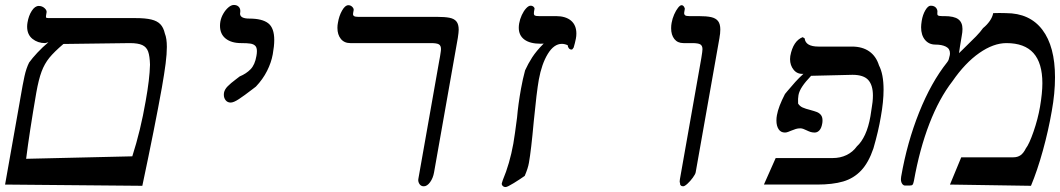

<svg xmlns="http://www.w3.org/2000/svg" viewBox="-46 -745 4278 775"><path d="M528.5 5 -25.5 0 33 -330 36 -347.5Q46 -406.5 53 -438Q60 -469.5 71.5 -492.5Q84 -510 105 -532.5Q126 -555 149.5 -574.5L136 -571Q106.5 -571 85 -588.2Q63.5 -605.5 63.5 -637.5Q63.5 -645 65 -654Q69.5 -681.5 82.2 -701.2Q95 -721 110.5 -721Q124 -721 133.8 -712.2Q143.5 -703.5 142 -695L140 -683Q139.5 -680.5 139.5 -677.5Q139.5 -673.5 142 -672.8Q144.5 -672 149.8 -672Q155 -672 158.5 -672H500.5Q541 -672 564.8 -666.2Q588.5 -660.5 601.2 -647.2Q614 -634 619.5 -609.5Q627.5 -590 627.5 -555.5Q627.5 -527.5 622.5 -488.2Q617.5 -449 607.5 -392Q579.5 -235.5 528.5 5ZM559.5 -484Q558.5 -518.5 552 -536.8Q545.5 -555 528.5 -563Q511.5 -571 478 -571L210 -567.5Q173 -536 153.2 -511.8Q133.5 -487.5 121.8 -456Q110 -424.5 100.5 -371Q72.5 -208.5 59.5 -104L488 -114Q521.5 -218 542 -337Q558 -425.5 559.5 -484Z M974 -385.5Q939 -358.5 918 -344.8Q897 -331 885 -331Q872.5 -331 865 -340.2Q857.5 -349.5 857.5 -362.5Q857.5 -367.5 858 -370Q860.5 -384 872.8 -396.5Q885 -409 906.5 -425L921.5 -436.5Q948 -447.5 965.5 -465.5Q983 -483.5 989 -519Q991 -529 991 -538.5Q991 -553.5 984.2 -560.2Q977.5 -567 964.8 -569Q952 -571 927.5 -571Q888 -571 865 -589.2Q842 -607.5 842 -641Q842 -649 843.5 -658Q846.5 -674.5 855.5 -690Q864.5 -705.5 876 -715.2Q887.5 -725 898 -725Q910 -725 917 -718.2Q924 -711.5 924 -700.5Q924 -696 923.5 -694L923 -690Q923 -670 960.5 -670Q1012.5 -670 1036.8 -651Q1061 -632 1061 -583.5Q1061 -559 1055 -526Q1049 -492.5 1032 -458.8Q1015 -425 987 -395.5Z M1642.5 -22 1727 -500 1730 -516Q1730.5 -520 1732.2 -530.5Q1734 -541 1734 -547Q1734 -561 1725.5 -566Q1717 -571 1694 -571H1368Q1343.5 -571 1329.8 -588Q1316 -605 1316 -632.5Q1316 -643.5 1318 -653Q1322.5 -681 1334.8 -702.5Q1347 -724 1360 -724Q1369.5 -724 1376 -717.2Q1382.5 -710.5 1381.5 -704L1379.5 -693Q1379 -691.5 1379 -688Q1379 -682.5 1383.5 -679.8Q1388 -677 1399.5 -677H1716.5Q1750 -677 1768.8 -673.2Q1787.5 -669.5 1796.5 -658.2Q1805.5 -647 1805.5 -625Q1805.5 -615 1802 -592L1706 -49Q1702 -26 1690 -9.5Q1678 7 1664.5 7Q1653 7 1647 -2.5Q1641 -12 1642.5 -22Z M1979.5 -5 1983.5 -18Q2011.5 -84.5 2026 -165Q2032 -199.5 2041 -270Q2045.5 -323 2057 -387Q2064 -426 2073.5 -461Q2085.5 -487.5 2102.2 -513.5Q2119 -539.5 2148.5 -569L2136 -568.5Q2093.5 -568.5 2070.8 -585.2Q2048 -602 2048 -633Q2048 -641 2049.5 -650Q2052.5 -667.5 2060.2 -684.2Q2068 -701 2077.8 -711.5Q2087.5 -722 2095.5 -722Q2103 -722 2107.8 -717.5Q2112.5 -713 2111.5 -709L2109.5 -698Q2109 -695.5 2109 -691Q2109 -684.5 2113.2 -682.2Q2117.5 -680 2129 -680H2198Q2237 -680 2258.8 -661.8Q2280.5 -643.5 2280.5 -609.5Q2280.5 -599 2278.5 -589Q2275 -571 2269.5 -553Q2266 -547.5 2264.5 -546.2Q2263 -545 2260.5 -545Q2254.5 -545 2250.2 -550Q2246 -555 2245.5 -562.5Q2233 -568 2222 -568Q2190 -568 2165.2 -527.5Q2140.5 -487 2129 -424Q2120 -373 2108.5 -255Q2098 -138.5 2089 -88Q2085.5 -66.5 2072 -35Q2054.5 -22.5 2028.2 -6.2Q2002 10 1995 10Q1987.5 10 1983 5.2Q1978.5 0.5 1979.5 -5Z M2859 -597 2762 -49Q2760.5 -41.5 2750.5 -27.8Q2740.5 -14 2729 -3.5Q2717.5 7 2711.5 7Q2705 7 2701.5 3Q2698 -1 2699 -7Q2698.5 -6.5 2698 -8.2Q2697.5 -10 2697.5 -13Q2697.5 -15 2698.5 -22L2783 -500L2785 -511.5Q2789.5 -538.5 2789.5 -546.5Q2789.5 -560.5 2780.8 -565.8Q2772 -571 2748 -571H2713Q2689 -571 2676 -587.5Q2663 -604 2663 -631Q2663 -643 2665 -653Q2668 -670 2675.2 -686.5Q2682.5 -703 2690.8 -713.5Q2699 -724 2705 -724Q2711 -724 2715 -717.8Q2719 -711.5 2718 -708L2716 -696Q2715.5 -694.5 2715.5 -691.5Q2715.5 -686 2719.8 -683Q2724 -680 2736 -680H2773Q2806 -680 2824.8 -675.8Q2843.5 -671.5 2852.5 -659.8Q2861.5 -648 2861.5 -626Q2861.5 -610 2858 -592Z M3085 -107H3315Q3346 -107 3371.2 -119.2Q3396.5 -131.5 3413 -154.5Q3431.5 -171 3445.8 -201.8Q3460 -232.5 3467.5 -276L3473 -312L3476 -333Q3477.5 -347.5 3477.5 -359.5Q3477.5 -401 3458.8 -422Q3440 -443 3395 -443L3228 -439Q3205 -415 3192.5 -396.2Q3180 -377.5 3177 -361Q3174.5 -347.5 3175.5 -327Q3182 -316.5 3193.5 -311.2Q3205 -306 3225 -301Q3241.5 -296.5 3251.2 -292.8Q3261 -289 3267.5 -281Q3274 -273 3274 -259Q3274 -251.5 3273 -247Q3270 -228.5 3261.8 -219.2Q3253.5 -210 3242.5 -210Q3233.5 -210 3226.2 -212.2Q3219 -214.5 3208.5 -219.5Q3202.5 -222.5 3196.2 -224.8Q3190 -227 3184.5 -227Q3174.5 -227 3166.5 -224.5Q3158.5 -222 3146 -217Q3144.5 -216.5 3136.8 -213.2Q3129 -210 3122.5 -210Q3105.5 -210 3096.8 -223.5Q3088 -237 3088 -258.5Q3088 -270 3090 -280Q3096 -314.5 3122.5 -365.5L3132 -377Q3150.5 -399 3164.2 -414.2Q3178 -429.5 3197 -447Q3172.5 -445 3157.8 -463Q3143 -481 3143 -506.5Q3143 -511 3144 -519Q3155.5 -580 3194 -595L3202 -590Q3205.5 -557 3258 -557H3393Q3435 -557 3462.8 -537.5Q3490.5 -518 3502 -481Q3520.5 -445.5 3520.5 -383Q3520.5 -335 3509.5 -274Q3500 -216.5 3479.5 -146Q3460 -88.5 3430 -56.8Q3400 -25 3357.5 -12.5Q3315 0 3252 0H3037.5Z M4115.5 5 3788.5 0 3834 -110H4043.5Q4061.5 -110 4073.5 -118.5Q4085.5 -127 4094.5 -145.5Q4108.5 -163.5 4126 -214.2Q4143.5 -265 4152 -314Q4161.5 -370 4161.5 -409Q4161.5 -490.5 4125.5 -530.8Q4089.5 -571 4016.5 -571Q3964 -571 3906.8 -531Q3849.5 -491 3798.5 -417Q3745 -348 3705.5 -245.8Q3666 -143.5 3643 -15Q3640.5 -2.5 3637.5 0.8Q3634.5 4 3624.5 4H3607.5Q3600.5 4 3595.5 -3.2Q3590.5 -10.5 3590.5 -22Q3590.5 -25 3591.5 -32Q3615.5 -170 3664 -291.2Q3712.5 -412.5 3777 -493.5Q3781.5 -499 3783.5 -505Q3785.5 -511 3788 -523Q3788.5 -525.5 3788.5 -530Q3788.5 -548.5 3772 -556.8Q3755.5 -565 3730 -565Q3703.5 -565 3687.8 -584Q3672 -603 3672 -635Q3672 -645 3674.5 -661Q3678.5 -685.5 3689.2 -703.8Q3700 -722 3710.5 -722Q3725.5 -722 3732.5 -713.2Q3739.5 -704.5 3737.5 -693Q3736.5 -685.5 3740.2 -682.8Q3744 -680 3756 -680H3765Q3805.5 -680 3822.2 -667.2Q3839 -654.5 3839 -628Q3839 -615 3836 -600L3829 -558Q3828 -553 3827 -544Q3826 -533.5 3825 -530.5L3841.5 -546.5Q3876 -580 3893.8 -598.2Q3911.5 -616.5 3922 -631.5Q3938 -644.5 3949 -660.2Q3960 -676 3963 -692Q3973 -692.5 3988.5 -692.5Q4001 -692.5 4006.8 -692.2Q4012.5 -692 4014.5 -692Q4110.5 -692 4161.5 -624.8Q4212.5 -557.5 4212.5 -433Q4212.5 -368.5 4199.5 -297Q4186 -218.5 4163.5 -137.2Q4141 -56 4115.5 5Z"/></svg>

Font: JuliaMono ExtraBoldItalic
Style: Regular
Weight: 800
Italic angle: -9°
Monospace: yes
Designer: cormullion
Foundry: corm
Version: Version 0.049; ttfautohint (v1.8.4)